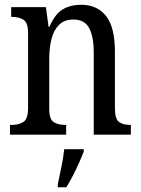

<svg xmlns="http://www.w3.org/2000/svg" viewBox="-20 -566 594 807"><path d="M22 0V-41H30Q59 -41 78.5 -53.5Q98 -66 98 -113V-427Q98 -471 78.5 -483Q59 -495 32 -495H27V-536H173L184 -454H188Q211 -507 243.5 -526.5Q276 -546 321 -546Q388 -546 425.5 -499Q463 -452 463 -349V-113Q463 -66 480 -53.5Q497 -41 526 -41H530V0H374V-346Q374 -411 355 -447.5Q336 -484 288 -484Q250 -484 227.5 -461Q205 -438 196 -400.5Q187 -363 187 -321V-108Q187 -64 206 -52.5Q225 -41 253 -41H258V0ZM223 208Q230 174 238 136Q246 98 250 61H332V71Q324 92 312 119Q300 146 286 173Q272 200 259 221H223Z"/></svg>

Font: Noto Serif Georgian Condensed
Style: Regular
Weight: 400
Width: 3
Designer: Monotype Design Team, Akaki Razmadze
Foundry: Google LLC
Version: Version 2.003; ttfautohint (v1.8.4.7-5d5b)